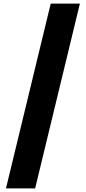

<svg xmlns="http://www.w3.org/2000/svg" viewBox="-20 -900 474 1060"><path d="M13 140 260 -880H421L174 140Z"/></svg>

Font: Farlight84_Sys_V01
Style: Bold
Weight: 700
Designer: Monotype Design Team, Nadine Chahine and Nizar Qandah
Foundry: Monotype Imaging Inc.
Version: Version 2.004;October 31, 2024;FontCreator 14.0.0.2814 64-bi